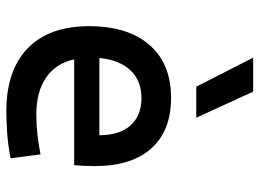

<svg xmlns="http://www.w3.org/2000/svg" viewBox="-130 -706 845 626"><g transform="rotate(90 293.0 -392.5)"><path d="M341.8 9.8Q209 9.8 137 -59.8Q64.9 -129.4 64.9 -259.8Q64.9 -386.7 126.2 -457Q187.5 -527.3 298.8 -527.3Q404.8 -527.3 462.9 -463.4Q521 -399.4 521 -278.3Q521 -242.7 518.1 -211.4H172.9Q186.5 -150.9 232.9 -119.4Q279.3 -87.9 353.5 -87.9Q386.7 -87.9 418.5 -91.6Q450.2 -95.2 482.9 -101.6L495.6 -3.9Q448.7 4.9 410.2 7.3Q371.6 9.8 341.8 9.8ZM299.8 -430.7Q242.7 -430.7 208.7 -394.8Q174.8 -358.9 168.5 -293.5H420.4Q420.4 -359.4 388.4 -395Q356.4 -430.7 299.8 -430.7ZM262.2 -609.4 167.5 -794.9H278.3L363.3 -609.4Z"/></g></svg>

Font: Caskaydia Cove Medium
Style: Regular
Weight: 500
Monospace: yes
Designer: Aaron Bell
Foundry: Saja Typeworks
Version: Version 4.300; ttfautohint (v1.8.3)